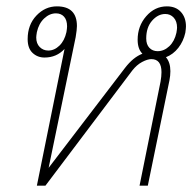

<svg xmlns="http://www.w3.org/2000/svg" viewBox="-20 -584 605 604"><path d="M565 -501Q565 -495 563 -481Q557 -454 541 -433.5Q525 -413 502 -404Q516 -388 516 -360Q516 -346 513 -331L445 0H419L485 -327Q488 -344 488 -357Q488 -398 456 -398Q444 -398 427 -389Q410 -380 396 -362L123 0H96L183 -430Q158 -403 120 -403Q98 -403 82.5 -417.5Q67 -432 67 -461Q67 -506 94.5 -535Q122 -564 159 -564Q222 -564 222 -502Q222 -491 218 -467L133 -56L373 -370Q399 -404 428 -415Q413 -430 413 -459Q413 -502 440 -533Q467 -564 505 -564Q533 -564 549 -546.5Q565 -529 565 -501ZM189 -483Q191 -495 191 -501Q191 -521 181.5 -531.5Q172 -542 156 -542Q136 -542 119 -526Q102 -510 96 -483Q94 -471 94 -466Q94 -447 105 -436Q116 -425 132 -425Q151 -425 167 -440.5Q183 -456 189 -483ZM537 -497Q537 -517 526.5 -528.5Q516 -540 500 -540Q477 -540 458.5 -519Q440 -498 440 -463Q440 -444 450 -433.5Q460 -423 476 -423Q496 -423 512.5 -438.5Q529 -454 535 -481Q537 -493 537 -497Z"/></svg>

Font: Trirong Thin
Style: Italic
Weight: 250
Italic angle: -12°
Designer: Katatrad Team
Foundry: CadsonDemak
Version: Version 1.001